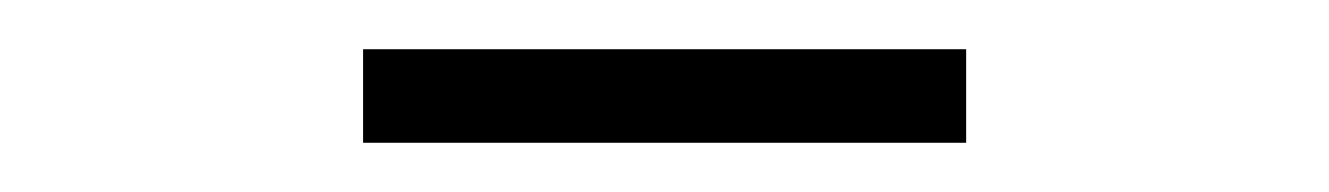

<svg xmlns="http://www.w3.org/2000/svg" viewBox="-20 -637 540 78"><path d="M127.5 -579V-617H372.5V-579Z"/></svg>

Font: Newsreader 16pt 16pt Light
Style: Regular
Weight: 300
Version: Version 1.003